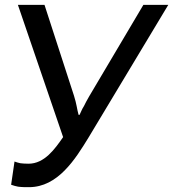

<svg xmlns="http://www.w3.org/2000/svg" viewBox="-20 -761 716 794"><path d="M40 -93 26 3C36 7 46 9 55 11C70 13 85 13 100 13C219 13 291 -102 346 -192L676 -741H573L349 -363C340 -347 332 -333 327 -322C319 -310 315 -298 309 -286H305C302 -298 299 -310 297 -322C295 -334 291 -348 286 -365L164 -741H54L241 -194C207 -145 164 -84 98 -84C83 -84 72 -85 64 -86C56 -88 47 -90 40 -93Z"/></svg>

Font: Cheyenne Sans Medium
Style: Italic
Weight: 500
Italic angle: -8.13011°
Designer: The Public Sans project authors (U.S. Web Design System), Libre Franklin designed by Pablo Impallari and Rodrigo Fuenzal
Foundry: The Cheyenne Sans Project Authors
Version: Version 2.007